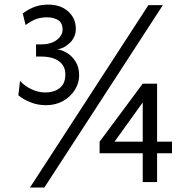

<svg xmlns="http://www.w3.org/2000/svg" viewBox="-20 -804 821 848"><path d="M139.2 -607.9H161.1Q204.6 -607.9 230.5 -627.4Q256.3 -647 256.3 -673.8Q256.3 -703.6 236.3 -715.6Q216.3 -727.5 188 -727.5Q164.6 -727.5 143.6 -721.2Q122.6 -714.8 92.8 -693.4L80.6 -744.6Q106.4 -764.2 133.5 -773.9Q160.6 -783.7 192.9 -783.7Q247.6 -783.7 281.2 -753.4Q314.9 -723.1 314.9 -676.3Q314.9 -640.6 289.1 -615.2Q263.2 -589.8 231.9 -585.9Q252.9 -584 275.4 -570.6Q297.9 -557.1 313.7 -532.2Q329.6 -507.3 329.6 -471.2Q329.6 -437 310.5 -406.7Q291.5 -376.5 258.5 -357.9Q225.6 -339.4 183.1 -339.4Q146.5 -339.4 114.3 -352.3Q82 -365.2 61 -383.3L68.4 -446.8Q88.4 -424.3 118.9 -409.9Q149.4 -395.5 180.7 -395.5Q217.8 -395.5 243.2 -414.6Q268.6 -433.6 268.6 -476.1Q268.6 -512.2 241 -533.2Q213.4 -554.2 161.1 -554.2H139.2ZM635.3 -781.2H699.2L175.8 24.4H112.3ZM739.7 -127H673.8V0H610.4V-127H419.9V-178.2L610.4 -434.6H673.8V-178.2H739.7ZM610.4 -178.2V-351.6L485.8 -178.2Z"/></svg>

Font: Kanchenjunga
Style: Regular
Weight: 400
Designer: Becca Hirsbrunner Spalinger
Foundry: SIL International
Version: Version 2.001